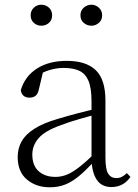

<svg xmlns="http://www.w3.org/2000/svg" viewBox="-20 -780 586 814"><path d="M191 14Q133 14 94 -19Q55 -52 55 -114Q55 -151 71.5 -180.5Q88 -210 125.5 -234Q163 -258 225 -276Q268 -289 312.5 -300.5Q357 -312 397 -321V-297Q357 -287 315.5 -275Q274 -263 237 -249Q170 -225 143.5 -194Q117 -163 117 -125Q117 -78 144 -54Q171 -30 215 -30Q240 -30 263.5 -39.5Q287 -49 316.5 -72Q346 -95 386 -134L392 -89H373Q341 -55 313 -32Q285 -9 256 2.5Q227 14 191 14ZM453 13Q411 13 390.5 -17.5Q370 -48 368 -102V-106V-350Q368 -407 355 -437.5Q342 -468 316 -480Q290 -492 250 -492Q220 -492 190 -483Q160 -474 128 -454L164 -482L145 -402Q141 -382 131 -374Q121 -366 105 -366Q74 -366 68 -397Q85 -456 136 -489Q187 -522 263 -522Q345 -522 386 -482.5Q427 -443 427 -354V-113Q427 -61 439 -43Q451 -25 473 -25Q486 -25 496 -30Q506 -35 518 -46L533 -30Q518 -8 497.5 2.5Q477 13 453 13ZM155 -671Q137 -671 123.5 -683Q110 -695 110 -715Q110 -735 123.5 -747.5Q137 -760 155 -760Q174 -760 187.5 -747.5Q201 -735 201 -715Q201 -695 187.5 -683Q174 -671 155 -671ZM368 -671Q349 -671 335 -683Q321 -695 321 -715Q321 -735 335 -747.5Q349 -760 368 -760Q385 -760 399 -747.5Q413 -735 413 -715Q413 -695 399 -683Q385 -671 368 -671Z"/></svg>

Font: Noto Serif SC ExtraLight ExtraLight
Style: Regular
Weight: 250
Version: Version 2.002-H1;hotconv 1.1.0;makeotfexe 2.6.0